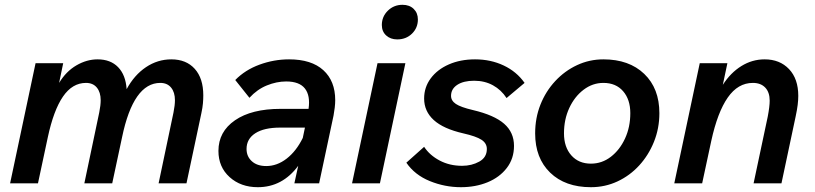

<svg xmlns="http://www.w3.org/2000/svg" viewBox="-20 -763 3391 799"><path d="M22 0 128 -500H243L226 -418Q255 -466 298 -491Q341 -516 386 -516Q440 -516 471.5 -483.5Q503 -451 507 -392Q539 -451 587.5 -483.5Q636 -516 693 -516Q755 -516 790.5 -476.5Q826 -437 826 -366Q826 -351 824.5 -333Q823 -315 818 -292L756 0H640L702 -295Q708 -325 708 -346Q708 -379 692 -398.5Q676 -418 647 -418Q535 -418 488 -192L447 0H331L393 -295Q399 -325 399 -346Q399 -379 383 -398.5Q367 -418 338 -418Q281 -418 242 -361Q203 -304 179 -192L138 0Z M1205 0 1221 -73Q1155 16 1053 16Q982 16 935.5 -26Q889 -68 889 -135Q889 -215 958 -262.5Q1027 -310 1148 -310H1264Q1272 -365 1249 -394.5Q1226 -424 1171 -424Q1131 -424 1090.5 -407.5Q1050 -391 1018 -356L959 -430Q1000 -472 1060 -494Q1120 -516 1183 -516Q1276 -516 1325.5 -471Q1375 -426 1375 -346Q1375 -332 1373 -315Q1371 -298 1368 -282L1308 0ZM1088 -72Q1133 -72 1173 -103Q1213 -134 1240 -189L1249 -232H1146Q1079 -232 1042.5 -208.5Q1006 -185 1006 -143Q1006 -112 1028 -92Q1050 -72 1088 -72Z M1569 -659Q1569 -694 1594 -718.5Q1619 -743 1655 -743Q1684 -743 1701.5 -726Q1719 -709 1719 -682Q1719 -647 1694.5 -623Q1670 -599 1633 -599Q1605 -599 1587 -615.5Q1569 -632 1569 -659ZM1445 0 1551 -500H1667L1561 0Z M1671 -86 1745 -152Q1768 -117 1809.5 -95Q1851 -73 1903 -73Q1943 -73 1974.5 -90.5Q2006 -108 2006 -143Q2006 -167 1983.5 -181.5Q1961 -196 1908 -208Q1825 -227 1785 -263.5Q1745 -300 1745 -353Q1745 -400 1772.5 -437Q1800 -474 1848 -495Q1896 -516 1957 -516Q2022 -516 2076 -490.5Q2130 -465 2163 -418L2088 -355Q2066 -389 2031.5 -408Q1997 -427 1953 -427Q1909 -427 1883 -410Q1857 -393 1857 -364Q1857 -344 1877 -330.5Q1897 -317 1948 -305Q2037 -284 2078 -248Q2119 -212 2119 -156Q2119 -103 2089 -64Q2059 -25 2009 -4.5Q1959 16 1898 16Q1831 16 1768.5 -9.5Q1706 -35 1671 -86Z M2207 -208Q2207 -272 2229 -327.5Q2251 -383 2290.5 -425.5Q2330 -468 2381.5 -492Q2433 -516 2491 -516Q2598 -516 2661 -455.5Q2724 -395 2724 -292Q2724 -229 2701.5 -173Q2679 -117 2640 -74.5Q2601 -32 2549.5 -8Q2498 16 2439 16Q2332 16 2269.5 -44.5Q2207 -105 2207 -208ZM2439 -82Q2485 -82 2522 -110.5Q2559 -139 2581 -186.5Q2603 -234 2603 -292Q2603 -349 2573 -383.5Q2543 -418 2491 -418Q2446 -418 2408.5 -389.5Q2371 -361 2349 -313.5Q2327 -266 2327 -208Q2327 -151 2357.5 -116.5Q2388 -82 2439 -82Z M2786 0 2892 -500H3007L2988 -410Q3020 -460 3065 -488Q3110 -516 3162 -516Q3225 -516 3263.5 -475.5Q3302 -435 3302 -364Q3302 -347 3299.5 -326.5Q3297 -306 3291 -278L3232 0H3116L3175 -278Q3183 -320 3183 -344Q3183 -379 3164.5 -398.5Q3146 -418 3113 -418Q3051 -418 3008.5 -357Q2966 -296 2940 -177L2902 0Z"/></svg>

Font: Wix Madefor Text SemiBold
Style: Italic
Weight: 600
Italic angle: -12°
Designer: Dalton Maag Ltd
Foundry: Dalton Maag Ltd
Version: Version 3.100